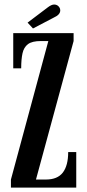

<svg xmlns="http://www.w3.org/2000/svg" viewBox="-20 -850 395 870"><path d="M29.5 0V-36.5L199 -664H165Q125.5 -664 106.8 -650Q88 -636 82 -608.5Q76 -581 76 -540.5H40V-700H313.5V-664L143 -36.5H188Q240.5 -36.5 264.8 -68.2Q289 -100 289 -161H325.5V0ZM129.5 -721 105 -747.5 197 -817Q213.5 -829.5 225.5 -829.5Q241.5 -829.5 250 -815Q253 -809.5 253 -803Q253 -783.5 225 -771Z"/></svg>

Font: Imbue 10pt SemiBold
Style: Regular
Weight: 600
Designer: Tyler Finck
Foundry: Etcetera Type Company
Version: Version 1.102; ttfautohint (v1.8.3)